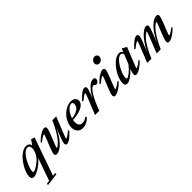

<svg xmlns="http://www.w3.org/2000/svg" viewBox="125 -1771 3126 3126"><g transform="rotate(-45 1688.5 -208.0)"><path d="M42 11.2Q17.1 11.2 3.7 -4.6Q-9.8 -20.5 -9.8 -51.8Q-9.8 -87.4 7.6 -137.5Q24.9 -187.5 55.9 -239.3Q86.9 -291 125.5 -335.9Q164.1 -380.9 211.9 -409.4Q259.8 -438 304.7 -438Q373 -438 385.7 -374L443.8 -458.5L504.4 -438L274.9 215.3L330.6 208L334.5 235.4L113.3 264.2L109.9 236.8L172.4 228.5L308.1 -159.2Q252.4 -91.3 171.1 -40Q89.8 11.2 42 11.2ZM102.5 -53.2Q130.9 -53.2 191.2 -94.2Q251.5 -135.3 290 -182.6Q321.8 -221.2 337.6 -263.7Q353.5 -306.2 353.5 -338.9Q353.5 -369.6 340.3 -387.5Q327.1 -405.3 302.2 -405.3Q264.6 -405.3 223.9 -364.7Q183.1 -324.2 153.6 -269.5Q124 -214.8 104.7 -160.6Q85.4 -106.4 85.4 -77.1Q85.4 -53.2 102.5 -53.2Z M567.9 11.2Q532.2 11.2 532.2 -24.9Q532.2 -56.2 572.3 -156.7L626.5 -291Q648.9 -347.7 648.9 -362.3Q648.9 -366.7 645 -366.7Q638.7 -366.7 626.2 -361.3Q613.8 -356 587.9 -338.9Q562 -321.8 530.8 -295.9L516.1 -311Q576.2 -372.1 631.6 -405Q687 -438 720.2 -438Q755.4 -438 755.4 -402.3Q755.4 -369.6 723.6 -291L665 -144Q638.2 -76.2 638.2 -64.9Q638.2 -61 642.1 -61Q645.5 -61 653.3 -64.7Q661.1 -68.4 675.5 -79.1Q689.9 -89.8 707.3 -106.4Q724.6 -123 747.8 -152.6Q771 -182.1 795.2 -219.2Q819.3 -256.3 848.6 -311.5Q877.9 -366.7 906.2 -432.1H995.6L878.4 -139.6Q853 -74.7 853 -65.4Q853 -61 856.9 -61Q862.8 -61 875.7 -67.1Q888.7 -73.2 913.6 -90.6Q938.5 -107.9 968.3 -133.8L984.4 -118.7Q865.2 11.2 808.1 11.2Q772.5 11.2 772.5 -24.9Q772.5 -58.1 803.2 -134.8L867.2 -295.4Q833 -227.5 797.1 -173.6Q761.2 -119.6 730 -85.7Q698.7 -51.8 668 -29.3Q637.2 -6.8 613 2.2Q588.9 11.2 567.9 11.2Z M1169.4 11.2Q1111.3 11.2 1076.4 -25.9Q1041.5 -63 1041.5 -128.9Q1041.5 -184.1 1067.4 -240.7Q1093.3 -297.4 1134.3 -340.3Q1175.3 -383.3 1229 -410.6Q1282.7 -438 1335 -438Q1383.8 -438 1411.6 -413.3Q1439.5 -388.7 1439.5 -351.6Q1439.5 -307.6 1400.9 -273.7Q1362.3 -239.7 1297.1 -220.7Q1231.9 -201.7 1147.9 -196.8Q1143.1 -173.8 1143.1 -149.4Q1143.1 -100.6 1164.1 -76.2Q1185.1 -51.8 1221.2 -51.8Q1245.1 -51.8 1273.7 -61.8Q1302.2 -71.8 1325.2 -91.3L1340.3 -72.3Q1308.1 -34.2 1261.7 -11.5Q1215.3 11.2 1169.4 11.2ZM1314.5 -405.8Q1268.6 -405.8 1222.7 -352.1Q1176.8 -298.3 1155.3 -226.6Q1244.6 -235.4 1296.1 -272.7Q1347.7 -310.1 1347.7 -366.2Q1347.7 -405.8 1314.5 -405.8Z M1458 0 1573.2 -287.1Q1598.6 -350.6 1598.6 -361.8Q1598.6 -366.2 1594.2 -366.2Q1588.4 -366.2 1575.7 -360.1Q1563 -354 1538.1 -336.4Q1513.2 -318.8 1483.4 -293.5L1467.3 -308.1Q1586.9 -438 1643.6 -438Q1661.1 -438 1670.7 -428.7Q1680.2 -419.4 1680.2 -402.3Q1680.2 -372.1 1648.4 -292.5L1620.6 -222.2Q1677.2 -324.7 1735.4 -381.3Q1793.5 -438 1844.2 -438Q1866.7 -438 1877.2 -428.5Q1887.7 -418.9 1887.7 -397.9Q1887.7 -378.4 1869.4 -357.2Q1851.1 -335.9 1832 -335.9Q1814.5 -335.9 1794.4 -352.1Q1784.2 -360.8 1774.4 -360.8Q1739.3 -360.8 1680.4 -269.8Q1621.6 -178.7 1555.7 0Z M2100.6 -543.9Q2075.7 -543.9 2059.8 -559.8Q2043.9 -575.7 2043.9 -599.6Q2043.9 -631.3 2068.6 -655.8Q2093.3 -680.2 2124.5 -680.2Q2149.9 -680.2 2166.3 -664.6Q2182.6 -648.9 2182.6 -624.5Q2182.6 -593.8 2158.4 -568.8Q2134.3 -543.9 2100.6 -543.9ZM1916 11.2Q1879.9 11.2 1879.9 -25.4Q1879.9 -58.6 1911.6 -136.2L1972.2 -287.1Q1998 -350.1 1998 -361.3Q1998 -365.7 1993.7 -365.7Q1987.8 -365.7 1975.1 -359.6Q1962.4 -353.5 1937.5 -336.2Q1912.6 -318.8 1882.8 -293.5L1866.7 -308.1Q1923.8 -369.6 1979.2 -403.8Q2034.7 -438 2066.4 -438Q2084 -438 2093.5 -428.7Q2103 -419.4 2103 -402.3Q2103 -369.1 2071.8 -292.5L2009.8 -136.2Q1986.8 -78.1 1986.8 -65.4Q1986.8 -61.5 1990.2 -61.5Q1996.6 -61.5 2008.8 -66.7Q2021 -71.8 2047.1 -88.9Q2073.2 -106 2104.5 -132.3L2119.1 -116.2Q2058.6 -55.2 2003.7 -22Q1948.7 11.2 1916 11.2Z M2192.9 11.2Q2166.5 11.2 2153.8 -3.7Q2141.1 -18.6 2141.1 -51.3Q2141.1 -95.2 2159.7 -148.7Q2178.2 -202.1 2209.7 -252.2Q2241.2 -302.2 2279.3 -344.5Q2317.4 -386.7 2360.8 -412.4Q2404.3 -438 2442.4 -438Q2489.3 -438 2506.8 -397L2532.7 -460L2610.8 -415.5L2498.5 -135.7Q2475.1 -80.6 2475.1 -65.4Q2475.1 -61 2478.5 -61Q2484.4 -61 2496.3 -66.2Q2508.3 -71.3 2533.2 -88.4Q2558.1 -105.5 2588.9 -131.8L2603 -116.7Q2542.5 -55.2 2489 -22Q2435.5 11.2 2403.8 11.2Q2369.1 11.2 2369.1 -23.9Q2369.1 -54.2 2397 -126Q2343.3 -67.4 2286.4 -28.1Q2229.5 11.2 2192.9 11.2ZM2236.3 -80.1Q2236.3 -53.7 2252.4 -53.7Q2276.4 -53.7 2327.6 -96.2Q2378.9 -138.7 2426.3 -197.8L2494.1 -365.7Q2481.4 -403.8 2448.2 -403.8Q2405.3 -403.8 2354 -342.8Q2302.7 -281.7 2269.5 -205.1Q2236.3 -128.4 2236.3 -80.1Z M2658.2 0 2773.4 -287.1Q2798.8 -350.6 2798.8 -361.8Q2798.8 -366.2 2794.4 -366.2Q2788.6 -366.2 2775.9 -360.1Q2763.2 -354 2738.3 -336.4Q2713.4 -318.8 2683.6 -293.5L2667.5 -308.1Q2787.1 -438 2843.8 -438Q2861.3 -438 2870.8 -428.7Q2880.4 -419.4 2880.4 -402.3Q2880.4 -372.1 2848.6 -292.5L2781.7 -125Q2821.3 -205.1 2864 -267.6Q2906.7 -330.1 2943.6 -366Q2980.5 -401.9 3011.5 -419.9Q3042.5 -438 3065.9 -438Q3101.6 -438 3101.6 -402.3Q3101.6 -371.1 3062 -270.5L3004.9 -126.5Q3039.6 -196.3 3075.9 -251.7Q3112.3 -307.1 3143.8 -341.3Q3175.3 -375.5 3206.3 -397.9Q3237.3 -420.4 3261.5 -429.2Q3285.6 -438 3307.1 -438Q3343.3 -438 3343.3 -402.3Q3343.3 -374 3303.2 -270.5L3250 -136.2Q3227.5 -81.5 3227.5 -64.9Q3227.5 -60.5 3231.4 -60.5Q3237.3 -60.5 3249.8 -65.9Q3262.2 -71.3 3287.8 -88.4Q3313.5 -105.5 3344.7 -131.8L3358.9 -115.7Q3298.8 -54.7 3244.1 -21.7Q3189.5 11.2 3156.7 11.2Q3120.6 11.2 3120.6 -24.9Q3120.6 -55.7 3152.3 -136.2L3210.4 -283.2Q3237.3 -350.6 3237.3 -362.3Q3237.3 -366.2 3233.4 -366.2Q3228.5 -366.2 3215.3 -358.9Q3202.1 -351.6 3175.8 -327.1Q3149.4 -302.7 3119.6 -265.1Q3089.8 -227.5 3049.8 -158Q3009.8 -88.4 2971.2 0H2876.5L2988.8 -283.2Q3015.6 -353 3015.6 -362.3Q3015.6 -366.2 3011.2 -366.2Q3006.3 -366.2 2993.4 -358.9Q2980.5 -351.6 2954.3 -327.1Q2928.2 -302.7 2899.2 -265.1Q2870.1 -227.5 2831.5 -158Q2793 -88.4 2756.3 0Z"/></g></svg>

Font: Elstob 14pt SemiBold
Style: Italic
Weight: 600
Italic angle: -20°
Designer: Peter S. Baker
Version: Version 1.015